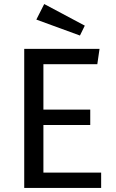

<svg xmlns="http://www.w3.org/2000/svg" viewBox="-20 -931 575 951"><path d="M481 0H100V-689H473L462 -613H195V-388H427V-312H195V-76H481ZM376 -755 160 -834 199 -911 400 -804Z"/></svg>

Font: Trujillo
Style: Regular
Weight: 400
Designer: Fira Sans original fonts by bBox Type GmbH, Carrois Corporate GbR, & Edenspiekermann AG / Changes by Cristiano Sobral
Foundry: Fira Sans original fonts by bBox Type GmbH, Carrois Corporate GbR, & Edenspiekermann AG / Changes by Cristiano Sobral
Version: Version 4.301;October 17, 2021;FontCreator 14.0.0.2814 64-bi